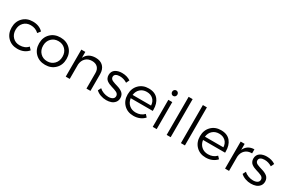

<svg xmlns="http://www.w3.org/2000/svg" viewBox="127 -1990 4830 3242"><g transform="rotate(30 2542.0 -369.5)"><path d="M42 -263.2Q42 -380.4 115.5 -454.6Q189 -528.8 303.2 -528.8Q305.7 -528.8 307.6 -528.8Q430.7 -528.8 505.9 -451.2L462.9 -396Q398.9 -457 306.2 -457Q224.1 -457 171.6 -403.1Q119.1 -349.1 119.1 -263.2Q119.1 -177.2 171.6 -122.6Q224.1 -67.9 306.2 -67.9Q411.6 -67.9 469.2 -136.2L514.2 -87.9Q478.5 -44.4 424.6 -20.8Q370.6 2.9 303.2 2.9Q188.5 2.9 115.2 -71.3Q42 -145.5 42 -263.2Z M577.6 -264.2Q577.6 -381.3 652.6 -455.1Q727.5 -528.8 844.7 -528.8Q961.9 -528.8 1036.9 -455.1Q1111.8 -381.3 1111.8 -264.2Q1111.8 -146 1036.9 -71.5Q961.9 2.9 844.7 2.9Q727.5 2.9 652.6 -71.5Q577.6 -146 577.6 -264.2ZM655.8 -263.2Q655.8 -176.3 709 -121.6Q762.2 -66.9 844.7 -66.9Q927.2 -66.9 980.5 -121.6Q1033.7 -176.3 1033.7 -263.2Q1033.7 -349.1 980.5 -403.6Q927.2 -458 844.7 -458Q762.2 -458 709 -403.6Q655.8 -349.1 655.8 -263.2Z M1248.5 0V-526.9H1326.2V-411.1Q1380.4 -528.3 1530.3 -529.8Q1624.5 -529.8 1677.5 -475.3Q1730.5 -420.9 1730.5 -325.2V0H1652.3V-304.2Q1652.3 -373.5 1612.8 -412.8Q1573.2 -452.1 1503.4 -452.1Q1426.8 -451.7 1379.9 -405.5Q1333 -359.4 1326.2 -283.2V0Z M1834 -70.8 1864.3 -129.9Q1897.5 -98.6 1944.8 -80.8Q1992.2 -63 2039.1 -63Q2088.4 -63 2119.6 -82Q2151.9 -101.6 2151.9 -140.1Q2151.9 -161.6 2140.1 -177.7Q2127.9 -194.8 2107.4 -204.3Q2086.9 -213.9 2060.8 -223.4Q2034.7 -232.9 2007.1 -240.2Q1979.5 -247.6 1953.1 -259.8Q1926.8 -272 1906.2 -287.1Q1885.7 -302.2 1873.3 -327.9Q1860.8 -353.5 1860.8 -387.2Q1860.8 -423.8 1875.7 -451.9Q1890.6 -480 1916.5 -496.6Q1942.4 -513.2 1974.6 -521.5Q2006.8 -529.8 2043.9 -529.8Q2141.1 -529.8 2211.9 -481.9L2182.1 -419.9Q2114.3 -462.9 2039.1 -462.9Q1992.2 -462.9 1963.6 -445.6Q1935.1 -428.2 1935.1 -393.1Q1935.1 -372.1 1947.8 -356.4Q1960.4 -340.8 1981 -331.8Q2001.5 -322.8 2028.1 -313.5Q2054.7 -304.2 2082 -296.9Q2109.4 -289.6 2136 -276.9Q2162.6 -264.2 2183.1 -248.5Q2203.6 -232.9 2216.3 -206.8Q2229 -180.7 2229 -147Q2229 -97.2 2201.4 -62.5Q2173.8 -27.8 2131.3 -12.5Q2088.9 2.9 2036.1 2.9Q1978.5 2.9 1924.6 -16.4Q1870.6 -35.6 1834 -70.8Z M2564.9 -528.8Q2564.9 -528.8 2566.4 -528.8Q2690.4 -528.8 2752.9 -449.7Q2811 -377 2811 -255.9Q2811 -244.6 2810.5 -232.9H2380.9Q2391.6 -155.8 2443.4 -110.4Q2495.1 -64.9 2571.8 -64.9Q2671.9 -64.9 2734.9 -130.9L2777.8 -85Q2740.2 -42.5 2685.8 -19.8Q2631.3 2.9 2565.9 2.9Q2449.7 2.9 2376.7 -71.3Q2303.7 -145.5 2303.7 -263.2Q2303.7 -380.9 2377 -454.8Q2450.2 -528.8 2564.9 -528.8ZM2380.9 -296.9H2740.7Q2736.8 -372.6 2689.5 -417.2Q2642.1 -461.9 2564.9 -461.9Q2489.7 -461.9 2439.9 -417Q2390.1 -372.1 2380.9 -296.9Z M2946.3 -639.6Q2931.6 -655.3 2931.6 -678.2Q2931.6 -701.2 2946.3 -716.6Q2960.9 -731.9 2982.4 -731.9Q3003.9 -731.9 3018.8 -716.6Q3033.7 -701.2 3033.7 -678.2Q3033.7 -655.3 3018.8 -639.6Q3003.9 -624 2982.4 -624Q2960.9 -624 2946.3 -639.6ZM2944.8 0V-526.9H3021.5V0Z M3216.3 0V-742.2H3294.4V0Z M3494.1 0V-742.2H3572.3V0Z M3975.1 -528.8Q3975.1 -528.8 3976.6 -528.8Q4100.6 -528.8 4163.1 -449.7Q4221.2 -377 4221.2 -255.9Q4221.2 -244.6 4220.7 -232.9H3791Q3801.8 -155.8 3853.5 -110.4Q3905.3 -64.9 3981.9 -64.9Q4082 -64.9 4145 -130.9L4188 -85Q4150.4 -42.5 4095.9 -19.8Q4041.5 2.9 3976.1 2.9Q3859.9 2.9 3786.9 -71.3Q3713.9 -145.5 3713.9 -263.2Q3713.9 -380.9 3787.1 -454.8Q3860.4 -528.8 3975.1 -528.8ZM3791 -296.9H4150.9Q4147 -372.6 4099.6 -417.2Q4052.2 -461.9 3975.1 -461.9Q3899.9 -461.9 3850.1 -417Q3800.3 -372.1 3791 -296.9Z M4355 0V-526.9H4432.6V-410.2Q4459 -468.3 4507.1 -498.8Q4555.2 -529.3 4621.6 -529.8V-451.2Q4619.1 -451.2 4616.7 -451.2Q4538.1 -451.2 4489.3 -405.8Q4439.5 -358.9 4432.6 -279.8V0Z M4656.2 -70.8 4686.5 -129.9Q4719.7 -98.6 4767.1 -80.8Q4814.5 -63 4861.3 -63Q4910.6 -63 4941.9 -82Q4974.1 -101.6 4974.1 -140.1Q4974.1 -161.6 4962.4 -177.7Q4950.2 -194.8 4929.7 -204.3Q4909.2 -213.9 4883.1 -223.4Q4856.9 -232.9 4829.3 -240.2Q4801.8 -247.6 4775.4 -259.8Q4749 -272 4728.5 -287.1Q4708 -302.2 4695.6 -327.9Q4683.1 -353.5 4683.1 -387.2Q4683.1 -423.8 4698 -451.9Q4712.9 -480 4738.8 -496.6Q4764.6 -513.2 4796.9 -521.5Q4829.1 -529.8 4866.2 -529.8Q4963.4 -529.8 5034.2 -481.9L5004.4 -419.9Q4936.5 -462.9 4861.3 -462.9Q4814.5 -462.9 4785.9 -445.6Q4757.3 -428.2 4757.3 -393.1Q4757.3 -372.1 4770 -356.4Q4782.7 -340.8 4803.2 -331.8Q4823.7 -322.8 4850.3 -313.5Q4877 -304.2 4904.3 -296.9Q4931.6 -289.6 4958.3 -276.9Q4984.9 -264.2 5005.4 -248.5Q5025.9 -232.9 5038.6 -206.8Q5051.3 -180.7 5051.3 -147Q5051.3 -97.2 5023.7 -62.5Q4996.1 -27.8 4953.6 -12.5Q4911.1 2.9 4858.4 2.9Q4800.8 2.9 4746.8 -16.4Q4692.9 -35.6 4656.2 -70.8Z"/></g></svg>

Font: Montserrat Light
Style: Regular
Weight: 300
Designer: Julieta Ulanovsky
Foundry: Julieta Ulanovsky
Version: Version 1.000;PS 002.000;hotconv 1.0.70;makeotf.lib2.5.58329